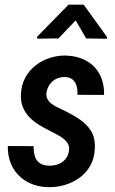

<svg xmlns="http://www.w3.org/2000/svg" viewBox="-20 -770 481 800"><path d="M267.6 -142.1Q270.5 -164.1 258.1 -178.7Q245.6 -193.4 227.3 -203.9Q209 -214.4 192.9 -222.2Q167 -234.9 143.8 -249Q120.6 -263.2 102.8 -281.5Q85 -299.8 75.2 -323.7Q65.4 -347.7 67.4 -379.4Q69.3 -416.5 85.2 -446Q101.1 -475.6 127 -496.3Q152.8 -517.1 185.8 -528.1Q218.8 -539.1 253.9 -538.6Q302.7 -537.1 339.4 -516.8Q376 -496.6 395.3 -460.2Q414.6 -423.8 413.6 -374.5L302.7 -375Q303.7 -394 299.3 -410.9Q294.9 -427.7 282.5 -438.5Q270 -449.2 248 -449.2Q228.5 -448.7 212.9 -440.7Q197.3 -432.6 187 -418Q176.8 -403.3 173.8 -384.3Q171.4 -369.1 177.5 -357.7Q183.6 -346.2 194.8 -337.6Q206.1 -329.1 219.5 -322.8Q232.9 -316.4 243.7 -311Q279.8 -293.9 310.8 -273.4Q341.8 -252.9 359.9 -223.4Q377.9 -193.8 375 -148.9Q373 -109.9 356.2 -79.8Q339.4 -49.8 312 -29.8Q284.7 -9.8 250.5 0.5Q216.3 10.7 179.7 9.8Q129.9 8.3 91.8 -13.4Q53.7 -35.2 32.7 -73.2Q11.7 -111.3 12.7 -161.6L120.1 -161.1Q119.6 -137.7 125.2 -119.1Q130.9 -100.6 145.8 -90.1Q160.6 -79.6 186 -79.6Q206.5 -79.6 223.9 -86.4Q241.2 -93.3 252.7 -107.2Q264.2 -121.1 267.6 -142.1ZM328.6 -750.5 425.3 -616.7V-608.4L338.9 -609.9L295.4 -685.1L223.6 -609.9L134.8 -608.9V-617.2L265.6 -750.5Z"/></svg>

Font: Roboto Condensed Medium
Style: Italic
Weight: 500
Italic angle: -12°
Designer: Christian Robertson
Foundry: Google
Version: Version 3.0; 2020